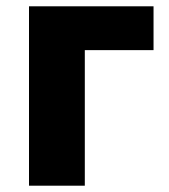

<svg xmlns="http://www.w3.org/2000/svg" viewBox="-20 -589 537 609"><path d="M72 -569H467V-430H249V0H72Z"/></svg>

Font: Source Han Sans CN Heavy
Style: Bold
Weight: 900
Designer: Ryoko NISHIZUKA (kana & ideographs); Paul D. Hunt (Latin, Greek & Cyrillic); Wenlong ZHANG (bopomofo); Sandoll Communica
Foundry: Adobe Systems Incorporated
Version: Version 1.000;PS 1;hotconv 1.0.78;makeotf.lib2.5.61930